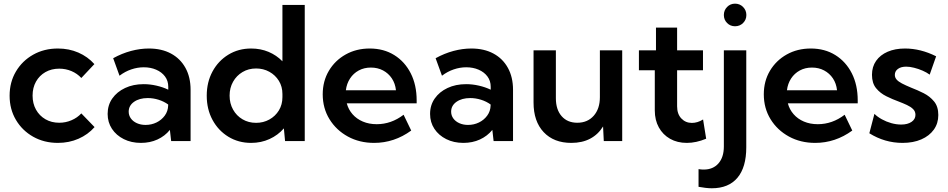

<svg xmlns="http://www.w3.org/2000/svg" viewBox="-20 -759 5099 1033"><path d="M488.8 -75.2Q453.1 -34.7 402.3 -12.5Q351.6 9.8 291.5 9.8Q217.3 9.8 158.4 -23.4Q99.6 -56.6 65.7 -114Q31.7 -171.4 31.7 -244.1Q31.7 -316.9 65.7 -374.3Q99.6 -431.6 158.4 -464.8Q217.3 -498 291.5 -498Q351.1 -498 401.6 -476.1Q452.1 -454.1 487.8 -414.1L417.5 -339.4Q395.5 -363.3 364.5 -376.5Q333.5 -389.6 298.8 -389.6Q256.8 -389.6 224.4 -371.1Q191.9 -352.5 173.6 -319.8Q155.3 -287.1 155.3 -244.6Q155.3 -202.1 173.6 -169.2Q191.9 -136.2 224.4 -117.4Q256.8 -98.6 298.8 -98.6Q333.5 -98.6 364.7 -112.1Q396 -125.5 417.5 -148.9Z M1005.4 0H900.9L894 -60.1Q867.2 -26.9 827.1 -8.5Q787.1 9.8 738.3 9.8Q686.5 9.8 646 -10.5Q605.5 -30.8 582.3 -65.9Q559.1 -101.1 559.1 -146Q559.1 -193.4 584.2 -229.2Q609.4 -265.1 653.1 -285.6Q696.8 -306.2 752.9 -306.2Q787.1 -306.2 821.5 -298.3Q856 -290.5 885.3 -276.4V-292Q885.3 -324.2 867.7 -347.7Q850.1 -371.1 820.3 -384Q790.5 -397 753.4 -397Q719.7 -397 686 -385.5Q652.3 -374 623 -351.6L588.9 -445.8Q635.7 -471.7 684.8 -484.9Q733.9 -498 780.8 -498Q849.6 -498 899.9 -470.9Q950.2 -443.8 977.8 -393.8Q1005.4 -343.8 1005.4 -275.9ZM763.2 -86.9Q794.9 -86.9 822 -100.1Q849.1 -113.3 866.5 -137Q883.8 -160.6 884.8 -191.4V-196.8Q861.8 -213.4 833 -222.4Q804.2 -231.4 774.9 -231.4Q730 -231.4 701.2 -211.2Q672.4 -190.9 672.4 -158.2Q672.4 -138.2 684.1 -121.8Q695.8 -105.5 716.6 -96.2Q737.3 -86.9 763.2 -86.9Z M1619.6 0H1513.7L1507.3 -68.4Q1475.6 -31.7 1430.2 -11Q1384.8 9.8 1331.1 9.8Q1262.7 9.8 1208.5 -23.4Q1154.3 -56.6 1123.3 -114Q1092.3 -171.4 1092.3 -244.1Q1092.3 -316.9 1123.3 -374.3Q1154.3 -431.6 1208.5 -464.8Q1262.7 -498 1331.1 -498Q1381.8 -498 1424.8 -480Q1467.8 -461.9 1499.5 -429.2V-732.4H1619.6ZM1357.9 -98.1Q1397 -98.1 1429.2 -116Q1461.4 -133.8 1480.5 -165Q1499.5 -196.3 1499.5 -236.3V-253.4Q1499.5 -293 1480.5 -324Q1461.4 -355 1429.2 -372.8Q1397 -390.6 1357.9 -390.6Q1316.9 -390.6 1284.7 -371.3Q1252.4 -352.1 1233.9 -319.1Q1215.3 -286.1 1215.3 -244.6Q1215.3 -202.6 1233.9 -169.4Q1252.4 -136.2 1284.7 -117.2Q1316.9 -98.1 1357.9 -98.1Z M2192.4 -56.6Q2101.1 9.8 1992.7 9.8Q1914.1 9.8 1851.6 -24.4Q1789.1 -58.6 1752.7 -117.7Q1716.3 -176.8 1716.3 -251.5Q1716.3 -322.3 1749.3 -377.9Q1782.2 -433.6 1839.6 -465.8Q1897 -498 1969.2 -498Q2044.4 -498 2101.3 -462.6Q2158.2 -427.2 2189.9 -364.5Q2221.7 -301.8 2221.7 -218.8V-203.1H1845.7Q1854.5 -169.9 1876.7 -144.5Q1898.9 -119.1 1932.1 -105Q1965.3 -90.8 2006.8 -90.8Q2085 -90.8 2151.4 -141.6ZM1840.8 -273.4H2110.4Q2106.4 -310.1 2088.1 -337.4Q2069.8 -364.7 2040.8 -380.1Q2011.7 -395.5 1975.6 -395.5Q1939 -395.5 1910.2 -379.9Q1881.3 -364.3 1863.3 -336.7Q1845.2 -309.1 1840.8 -273.4Z M2740.2 0H2635.7L2628.9 -60.1Q2602.1 -26.9 2562 -8.5Q2522 9.8 2473.1 9.8Q2421.4 9.8 2380.9 -10.5Q2340.3 -30.8 2317.1 -65.9Q2293.9 -101.1 2293.9 -146Q2293.9 -193.4 2319.1 -229.2Q2344.2 -265.1 2387.9 -285.6Q2431.6 -306.2 2487.8 -306.2Q2522 -306.2 2556.4 -298.3Q2590.8 -290.5 2620.1 -276.4V-292Q2620.1 -324.2 2602.5 -347.7Q2585 -371.1 2555.2 -384Q2525.4 -397 2488.3 -397Q2454.6 -397 2420.9 -385.5Q2387.2 -374 2357.9 -351.6L2323.7 -445.8Q2370.6 -471.7 2419.7 -484.9Q2468.8 -498 2515.6 -498Q2584.5 -498 2634.8 -470.9Q2685.1 -443.8 2712.6 -393.8Q2740.2 -343.8 2740.2 -275.9ZM2498 -86.9Q2529.8 -86.9 2556.9 -100.1Q2584 -113.3 2601.3 -137Q2618.7 -160.6 2619.6 -191.4V-196.8Q2596.7 -213.4 2567.9 -222.4Q2539.1 -231.4 2509.8 -231.4Q2464.8 -231.4 2436 -211.2Q2407.2 -190.9 2407.2 -158.2Q2407.2 -138.2 2418.9 -121.8Q2430.7 -105.5 2451.4 -96.2Q2472.2 -86.9 2498 -86.9Z M3327.6 0H3228.5L3224.6 -78.6Q3198.2 -35.6 3155.3 -12.9Q3112.3 9.8 3053.7 9.8Q2959.5 9.8 2905 -48.1Q2850.6 -106 2850.6 -207.5V-488.3H2970.7V-230.5Q2970.7 -169.4 3001.7 -134Q3032.7 -98.6 3085.9 -98.6Q3141.1 -98.6 3174.3 -136.2Q3207.5 -173.8 3207.5 -236.3V-488.3H3327.6Z M3779.3 -12.7Q3725.6 9.8 3675.3 9.8Q3624 9.8 3585.2 -12.2Q3546.4 -34.2 3524.7 -73.5Q3502.9 -112.8 3502.9 -165V-380.9H3417.5V-488.3H3509.3V-610.4H3623V-488.3H3762.2V-380.9H3623V-187Q3623 -145.5 3645.8 -121.6Q3668.5 -97.7 3702.6 -97.7Q3732.9 -97.7 3762.7 -116.2Z M3934.6 -617.7Q3909.2 -617.7 3891.8 -635.3Q3874.5 -652.8 3874.5 -678.2Q3874.5 -703.6 3891.8 -721.4Q3909.2 -739.3 3934.6 -739.3Q3960.4 -739.3 3978 -721.4Q3995.6 -703.6 3995.6 -678.2Q3995.6 -652.8 3978 -635.3Q3960.4 -617.7 3934.6 -617.7ZM3738.3 246.1V150.9Q3746.1 152.3 3753.2 152.8Q3760.3 153.3 3766.1 153.3Q3816.4 153.3 3845.5 120.1Q3874.5 86.9 3874.5 28.8V-488.3H3995.1V33.7Q3995.1 141.1 3947.5 197.5Q3899.9 253.9 3809.6 253.9Q3793.5 253.9 3775.4 251.7Q3757.3 249.5 3738.3 246.1Z M4565.4 -56.6Q4474.1 9.8 4365.7 9.8Q4287.1 9.8 4224.6 -24.4Q4162.1 -58.6 4125.7 -117.7Q4089.4 -176.8 4089.4 -251.5Q4089.4 -322.3 4122.3 -377.9Q4155.3 -433.6 4212.6 -465.8Q4270 -498 4342.3 -498Q4417.5 -498 4474.4 -462.6Q4531.2 -427.2 4563 -364.5Q4594.7 -301.8 4594.7 -218.8V-203.1H4218.8Q4227.5 -169.9 4249.8 -144.5Q4272 -119.1 4305.2 -105Q4338.4 -90.8 4379.9 -90.8Q4458 -90.8 4524.4 -141.6ZM4213.9 -273.4H4483.4Q4479.5 -310.1 4461.2 -337.4Q4442.9 -364.7 4413.8 -380.1Q4384.8 -395.5 4348.6 -395.5Q4312 -395.5 4283.2 -379.9Q4254.4 -364.3 4236.3 -336.7Q4218.3 -309.1 4213.9 -273.4Z M4657.2 -42 4684.6 -146.5Q4700.7 -130.4 4724.6 -117.2Q4748.5 -104 4775.6 -96.4Q4802.7 -88.9 4828.6 -88.9Q4863.3 -88.9 4884.3 -103.3Q4905.3 -117.7 4905.3 -141.1Q4905.3 -159.7 4892.6 -172.1Q4879.9 -184.6 4859.4 -194.1Q4838.9 -203.6 4814.5 -212.9Q4782.2 -224.6 4749 -241Q4715.8 -257.3 4693.6 -284.4Q4671.4 -311.5 4671.4 -356.4Q4671.4 -399.9 4693.6 -431.6Q4715.8 -463.4 4755.9 -480.7Q4795.9 -498 4849.1 -498Q4933.1 -498 5016.6 -456.1L4981.9 -357.4Q4966.3 -369.1 4943.8 -378.9Q4921.4 -388.7 4897.9 -394.5Q4874.5 -400.4 4855.5 -400.4Q4827.6 -400.4 4811 -388.2Q4794.4 -376 4794.4 -356Q4794.4 -342.3 4803.7 -331.3Q4813 -320.3 4832.5 -310.1Q4852.1 -299.8 4882.8 -287.1Q4916 -274.4 4949.5 -257.6Q4982.9 -240.7 5005.6 -213.1Q5028.3 -185.5 5028.3 -140.1Q5028.3 -95.2 5004.2 -61.5Q4980 -27.8 4936.8 -9Q4893.6 9.8 4835.9 9.8Q4740.2 9.8 4657.2 -42Z"/></svg>

Font: Kumbh Sans SemiBold
Style: Regular
Weight: 600
Version: Version 1.005